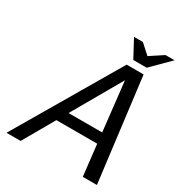

<svg xmlns="http://www.w3.org/2000/svg" viewBox="-206 -1038 1098 1177"><g transform="rotate(30 342.5 -450.0)"><path d="M560 -775H465L398 -900H461L528 -839L621 -900H685ZM15 0 444 -730H474H534H564L655 0H555L530 -220H241L115 0ZM483 -642 284 -295H522Z"/></g></svg>

Font: Miedinger
Style: Italic
Weight: 400
Italic angle: -13°
Version: Version 001.000